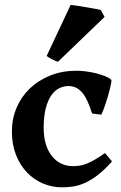

<svg xmlns="http://www.w3.org/2000/svg" viewBox="-20 -762 501 796"><path d="M444.3 -92.8Q412.6 -57.1 384.8 -35.9Q356.9 -14.6 331.5 -3.4Q306.2 7.8 283 11.2Q259.8 14.6 236.8 14.6Q195.8 14.6 158.2 -1.2Q120.6 -17.1 92 -46.9Q63.5 -76.7 46.4 -119.6Q29.3 -162.6 29.3 -216.8Q29.3 -269.5 48.8 -315.4Q68.4 -361.3 103.8 -395.3Q139.2 -429.2 188.5 -449Q237.8 -468.8 297.9 -468.8Q314 -468.8 335.4 -466.1Q356.9 -463.4 377.7 -458.3Q398.4 -453.1 416 -446Q433.6 -439 441.9 -430.2Q442.4 -426.3 440.4 -415.3Q438.5 -404.3 434.8 -389.9Q431.2 -375.5 426.3 -359.1Q421.4 -342.8 416.5 -328.1Q411.6 -313.5 407 -302.2Q402.3 -291 399.4 -286.6L361.8 -291.5Q352.5 -320.8 342.8 -342Q333 -363.3 321.3 -377.4Q309.6 -391.6 295.4 -398.4Q281.2 -405.3 263.7 -405.3Q243.7 -405.3 225.1 -396Q206.5 -386.7 192.4 -366.2Q178.2 -345.7 169.7 -312.7Q161.1 -279.8 161.1 -231.9Q161.1 -193.8 170.2 -164.3Q179.2 -134.8 195.6 -114.5Q211.9 -94.2 233.9 -83.7Q255.9 -73.2 281.7 -73.2Q295.4 -73.2 308.6 -75Q321.8 -76.7 337.2 -82.5Q352.5 -88.4 371.3 -99.1Q390.1 -109.9 415.5 -127.4ZM220.7 -506.3Q216.3 -506.8 209.5 -509.8Q202.6 -512.7 195.6 -516.4Q188.5 -520 182.4 -523.7Q176.3 -527.3 173.3 -529.8L272.9 -741.7Q276.9 -741.2 286.4 -740Q295.9 -738.8 308.6 -736.8Q321.3 -734.9 335.4 -732.4Q349.6 -730 362.1 -727.8Q374.5 -725.6 384.3 -723.6Q394 -721.7 397.5 -720.7L413.6 -691.9Z"/></svg>

Font: Gentium Book Basic
Style: Bold
Weight: 700
Designer: J. Victor Gaultney and Annie Olsen
Foundry: SIL International
Version: Version 1.102; 2013; Maintenance release